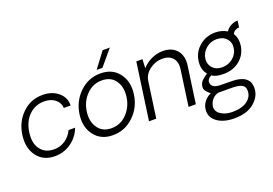

<svg xmlns="http://www.w3.org/2000/svg" viewBox="-128 -1125 2475 1741"><g transform="rotate(-20 1109.5 -255.0)"><path d="M230 5.9Q118.2 5.9 58.6 -74.5Q-1 -154.8 16.1 -276.9Q33.2 -397.9 114.5 -476.6Q195.8 -555.2 309.1 -555.2Q401.9 -555.2 461.4 -505.1Q521 -455.1 519 -377.9H453.1Q451.2 -428.7 409.7 -461.9Q368.2 -495.1 305.2 -495.1Q218.3 -495.1 157.7 -436.5Q97.2 -377.9 83 -276.9Q68.8 -175.8 113.5 -115.5Q158.2 -55.2 245.1 -55.2Q305.2 -55.2 353 -88.6Q400.9 -122.1 424.8 -174.8H487.8Q460 -96.7 389.9 -45.4Q319.8 5.9 230 5.9Z M963.4 -750H1032.7L906.7 -600.1H850.6ZM789.6 6.8Q674.3 6.8 612.3 -74.5Q550.3 -155.8 567.4 -275.9Q584.5 -396 669.4 -477.5Q754.4 -559.1 869.6 -559.1Q985.8 -559.1 1047.6 -477.5Q1109.4 -396 1092.5 -275.9Q1075.7 -155.8 990.7 -74.5Q905.8 6.8 789.6 6.8ZM1021.5 -275.9Q1034.7 -370.1 991.2 -432.6Q947.8 -495.1 860.4 -495.1Q774.4 -495.1 712.4 -432.1Q650.4 -369.1 637.5 -276.1Q624.5 -183.1 668.5 -120.1Q712.4 -57.1 798.6 -57.1Q884.8 -57.1 946.5 -120.1Q1008.3 -183.1 1021.5 -275.9Z M1471.7 -556.2Q1559.6 -556.2 1606 -501Q1652.3 -445.8 1639.6 -355L1589.4 0H1519.5L1568.4 -349.1Q1577.1 -414.1 1543.2 -453.1Q1509.3 -492.2 1445.3 -492.2Q1377.4 -492.2 1321.5 -450.7Q1265.6 -409.2 1256.3 -346.2L1207.5 0H1137.7L1215.3 -549.8H1274.4L1270.5 -462.9Q1304.7 -504.9 1359.6 -530.5Q1414.6 -556.2 1471.7 -556.2Z M1877 240.2Q1772.9 240.2 1710 194.1Q1647 147.9 1657.2 70.8Q1662.1 32.7 1687 1.5Q1711.9 -29.8 1751 -47.9Q1749 -49.8 1738.5 -58.3Q1728 -66.9 1723.1 -72.5Q1718.3 -78.1 1710.7 -87.6Q1703.1 -97.2 1700.7 -108.6Q1698.2 -120.1 1700.2 -132.8Q1704.1 -162.6 1724.1 -183.3Q1744.1 -204.1 1780.3 -227.1Q1735.4 -277.8 1747.1 -361.8Q1758.3 -442.9 1822.8 -497.3Q1887.2 -551.8 1975.1 -551.8Q2038.1 -551.8 2089.4 -521Q2105.5 -548.8 2137.7 -566.4Q2169.9 -584 2205.1 -584L2196.3 -520Q2175.3 -520 2156.7 -509Q2138.2 -498 2131.3 -480Q2163.6 -428.2 2154.3 -361.8Q2142.1 -276.9 2078.6 -224.4Q2015.1 -171.9 1920.9 -171.9Q1845.7 -171.9 1812 -198.2Q1791 -190.4 1779.5 -173.8Q1768.1 -157.2 1771 -139.2Q1776.9 -88.4 1857.9 -86.9L1967.3 -85.9Q2136.2 -84 2139.2 36.1Q2141.1 118.2 2071 179.2Q2001 240.2 1877 240.2ZM2086.9 -361.8Q2094.7 -416 2060.5 -453.1Q2026.4 -490.2 1966.3 -490.2Q1908.2 -490.2 1864.3 -453.1Q1820.3 -416 1812.3 -362.1Q1804.2 -308.1 1838.1 -270.5Q1872.1 -232.9 1930.2 -232.9Q1990.2 -232.9 2034.7 -269.8Q2079.1 -306.6 2086.9 -361.8ZM2073.2 37.1Q2071.3 1 2039.3 -13.9Q2007.3 -28.8 1938 -28.8H1816.9Q1779.8 -20 1756.8 7.6Q1733.9 35.2 1728 69.8Q1722.2 118.7 1767.6 148.9Q1813 179.2 1878.9 179.2Q1974.1 179.2 2025.6 139.2Q2077.1 99.1 2073.2 37.1Z"/></g></svg>

Font: Oakes Grotesk
Style: Light Italic
Weight: 300
Designer: Samuel Oakes
Foundry: Samuel Oakes
Version: Version 1.0 | wf-rip DC20170320